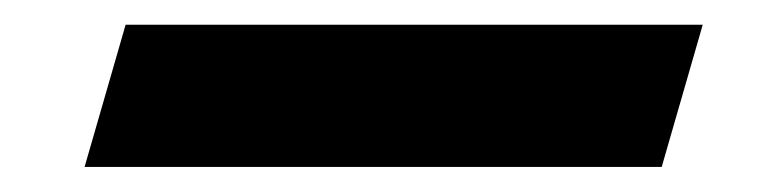

<svg xmlns="http://www.w3.org/2000/svg" viewBox="-20 -113 606 153"><path d="M80.1 -93.3H540L507.3 20H47.4Z"/></svg>

Font: Cantarell
Style: Bold Italic
Weight: 700
Italic angle: -16°
Designer: Dave Crossland
Version: Version 1.004